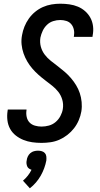

<svg xmlns="http://www.w3.org/2000/svg" viewBox="-20 -763 540 1036"><path d="M204 8Q178 8 153.5 4.5Q129 1 106.5 -8Q84 -17 65 -32Q46 -47 34.5 -68Q23 -89 20 -114Q17 -139 21 -165L22 -172H123V-168Q120 -150 124 -132Q128 -114 139.5 -102Q151 -90 168.5 -85Q186 -80 204 -80Q224 -80 244 -85.5Q264 -91 280 -104.5Q296 -118 306 -137Q316 -156 319 -175Q323 -201 316 -225Q309 -249 294.5 -267.5Q280 -286 261.5 -300.5Q243 -315 224 -329.5Q205 -344 187.5 -359.5Q170 -375 154.5 -393Q139 -411 127 -431.5Q115 -452 107 -475Q99 -498 96.5 -523Q94 -548 99 -574Q103 -597 112 -619.5Q121 -642 135.5 -662.5Q150 -683 169.5 -699Q189 -715 211.5 -725Q234 -735 258 -739Q282 -743 305 -743Q330 -743 354.5 -739.5Q379 -736 400.5 -727Q422 -718 439.5 -702.5Q457 -687 468 -666.5Q479 -646 482 -621.5Q485 -597 480 -572L479 -564H378L379 -568Q382 -586 378.5 -603Q375 -620 364.5 -632.5Q354 -645 338 -650Q322 -655 305 -655Q286 -655 267 -649Q248 -643 233.5 -629Q219 -615 210.5 -597Q202 -579 198 -560Q194 -534 200.5 -510.5Q207 -487 221.5 -468Q236 -449 254.5 -434.5Q273 -420 292 -405.5Q311 -391 329 -375.5Q347 -360 362.5 -342Q378 -324 390.5 -303.5Q403 -283 410.5 -260.5Q418 -238 420.5 -212.5Q423 -187 419 -162Q415 -138 405 -114.5Q395 -91 379.5 -71Q364 -51 343.5 -35Q323 -19 300 -9Q277 1 252.5 4.5Q228 8 204 8ZM141 253 104 212Q118 200 130 185Q142 170 150 153Q143 151 136.5 146.5Q130 142 127 135Q124 128 123 119.5Q122 111 124 103Q125 92 130 81.5Q135 71 143.5 63.5Q152 56 163 53Q174 50 185 50Q196 50 206 53Q216 56 222.5 63.5Q229 71 230 81.5Q231 92 230 103Q226 124 218.5 144.5Q211 165 200 184.5Q189 204 174 221.5Q159 239 141 253Z"/></svg>

Font: Iosevka SS18 Semibold
Style: Italic
Weight: 600
Italic angle: -9°
Monospace: yes
Designer: Belleve Invis
Foundry: Belleve Invis
Version: Version 25.1.1; ttfautohint (v1.8.4)